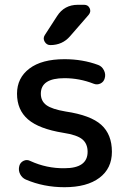

<svg xmlns="http://www.w3.org/2000/svg" viewBox="-20 -780 544 810"><path d="M247.1 -219.7Q144.5 -236.3 98.1 -276.4Q51.8 -316.4 51.8 -384.8Q51.8 -451.2 104 -490.7Q156.2 -530.3 252 -530.3Q329.1 -530.3 394.5 -505.9Q410.2 -500 418.5 -483.4Q426.8 -466.8 421.9 -450.2Q418 -434.6 403.8 -427.7Q389.6 -420.9 375 -426.8Q315.4 -450.2 252 -450.2Q152.3 -450.2 152.3 -384.8Q152.3 -353.5 175.8 -336.4Q199.2 -319.3 256.8 -309.6Q362.3 -293.9 407.2 -253.4Q452.1 -212.9 452.1 -139.6Q452.1 -69.3 399.4 -29.8Q346.7 9.8 252 9.8Q164.1 9.8 88.9 -22.5Q73.2 -29.3 64.9 -45.4Q56.6 -61.5 61.5 -80.1Q65.4 -94.7 79.6 -101.6Q93.8 -108.4 108.4 -100.6Q176.8 -69.3 252 -70.3Q349.6 -70.3 349.6 -139.6Q349.6 -173.8 327.1 -192.4Q304.7 -210.9 247.1 -219.7ZM308.6 -759.8H335Q351.6 -759.8 358.4 -745.1Q365.2 -730.5 353.5 -716.8L275.4 -627Q243.2 -589.8 192.4 -589.8Q176.8 -589.8 168.5 -604Q160.2 -618.2 168.9 -631.8L220.7 -711.9Q251 -759.8 308.6 -759.8Z"/></svg>

Font: Rounded Mgen+ 2p medium
Style: Regular
Weight: 500
Designer: [Source Han Sans]
Ryoko NISHIZUKA  (kana & ideographs); Paul D. Hunt (Latin, Greek & Cyrillic); Wenlong ZHANG  (bopomofo
Version: Version 1.059.20150602